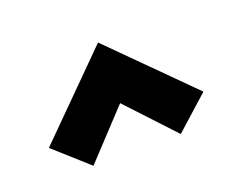

<svg xmlns="http://www.w3.org/2000/svg" viewBox="-60 -762 571 467"><g transform="rotate(-20 226.0 -528.0)"><path d="M113 -389 26 -467 226 -667 426 -467 339 -389 226 -510Z"/></g></svg>

Font: Ysabeau Office ExtraBold
Style: Regular
Weight: 800
Designer: Christian Thalmann (Catharsis Fonts)
Version: Version 2.001;gftools[0.9.30]; featfreeze: tnum,lnum,ss02